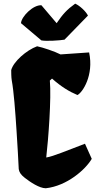

<svg xmlns="http://www.w3.org/2000/svg" viewBox="-20 -1006 534 1036"><path d="M113.8 -46.4C142.6 -23.9 192.4 9.8 227.1 9.8C342.3 -2.9 441.9 -91.8 475.1 -148.9L438.5 -230.5C342.8 -194.8 268.6 -162.1 229.5 -156.2C240.7 -252 257.8 -476.6 249 -571.3L260.7 -582C309.6 -538.6 353.5 -511.7 397.9 -493.2C424.8 -506.3 487.3 -599.1 460.9 -723.1L306.6 -712.4C276.4 -728 210 -750.5 180.2 -756.3C122.1 -734.9 52.7 -673.8 40.5 -627.9C40.5 -620.6 40.5 -588.4 43.5 -571.8C54.2 -515.1 62.5 -405.3 69.3 -299.3C74.7 -220.7 78.6 -144 81.1 -93.8C83.5 -77.6 91.3 -64 113.8 -46.4ZM203.1 -788.1C228.5 -782.7 304.2 -787.6 328.1 -792L454.6 -921.9C443.4 -944.8 410.2 -975.6 385.7 -986.3C340.8 -954.1 319.3 -930.2 285.6 -880.9L203.6 -977.5C159.2 -981 95.2 -916.5 93.3 -880.9Z"/></svg>

Font: Fruktur
Style: Regular
Weight: 400
Designer: Viktoriya Grabowska
Foundry: Viktoriya Grabowska
Version: Version 1.002